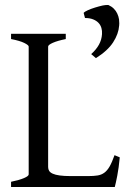

<svg xmlns="http://www.w3.org/2000/svg" viewBox="-20 -751 516 771"><path d="M460.9 -119.1Q457 -76.7 450.9 -45.4Q444.8 -14.2 440.9 0H24.4V-21Q57.6 -27.8 76.4 -35.9Q95.2 -43.9 95.2 -50.8V-564Q95.2 -569.8 77.4 -578.6Q59.6 -587.4 24.4 -594.2V-615.2H244.1V-594.2Q210.9 -587.4 192.1 -579.1Q173.3 -570.8 173.3 -564V-80.1Q173.3 -71.3 177.5 -64.7Q181.6 -58.1 191.9 -53.5Q202.1 -48.8 219.7 -46.4Q237.3 -43.9 264.2 -43.9H334Q356.4 -43.9 371.8 -46.4Q387.2 -48.8 398.9 -57.4Q410.6 -65.9 420.2 -82.5Q429.7 -99.1 439.9 -127.9ZM458.5 -648.4Q456.1 -614.7 434.3 -581.1Q412.6 -547.4 365.2 -517.6L346.2 -533.7Q366.7 -552.2 377.4 -571.8Q388.2 -591.3 389.6 -613.8Q390.6 -627 387.2 -638.7Q383.8 -650.4 375.5 -659.2Q367.2 -668 353.8 -673.3Q340.3 -678.7 321.3 -678.7L315.9 -699.2Q319.8 -704.1 332.8 -710Q345.7 -715.8 361.6 -720.7Q377.4 -725.6 392.6 -729Q403.8 -731 411.1 -731H415Q428.2 -725.1 437 -716.3Q445.8 -707.5 450.9 -696.5Q456.1 -685.5 458 -673.3Q459 -665 459 -657.2Q459 -652.8 458.5 -648.4Z"/></svg>

Font: Akkhara
Style: Regular
Weight: 400
Designer: J. Victor Gaultney
Version: Version 1.00 June 13, 2006, initial release